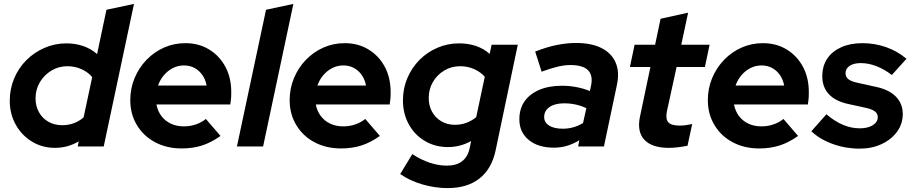

<svg xmlns="http://www.w3.org/2000/svg" viewBox="-20 -750 4678 983"><path d="M262 7Q197 7 144.5 -24.5Q92 -56 61 -111Q30 -166 30 -234Q30 -295 52.5 -348.5Q75 -402 115 -442Q155 -482 208 -505Q261 -528 320 -528Q366 -528 406.5 -514Q447 -500 477 -473L525 -700L666 -730L511 0H378L383 -26Q326 7 262 7ZM298 -109Q330 -109 357.5 -119Q385 -129 408 -149L452 -355Q432 -380 398 -395.5Q364 -411 325 -411Q280 -411 243 -388.5Q206 -366 184 -329Q162 -292 162 -246Q162 -207 179.5 -175.5Q197 -144 228 -126.5Q259 -109 298 -109Z M910 10Q834 10 774.5 -21.5Q715 -53 681 -109.5Q647 -166 647 -237Q647 -297 669 -350Q691 -403 730 -443.5Q769 -484 820 -506.5Q871 -529 929 -529Q998 -529 1051 -496.5Q1104 -464 1134 -408Q1164 -352 1164 -278Q1164 -267 1163.5 -254Q1163 -241 1159 -215H781Q787 -182 806 -156.5Q825 -131 854.5 -117Q884 -103 921 -103Q954 -103 983 -113Q1012 -123 1034 -141L1109 -54Q1061 -20 1014 -5Q967 10 910 10ZM789 -312H1038Q1032 -343 1016 -366Q1000 -389 976 -402Q952 -415 922 -415Q892 -415 866 -402Q840 -389 820 -366Q800 -343 789 -312Z M1193 0 1342 -700 1482 -730 1327 0Z M1726 10Q1650 10 1590.5 -21.5Q1531 -53 1497 -109.5Q1463 -166 1463 -237Q1463 -297 1485 -350Q1507 -403 1546 -443.5Q1585 -484 1636 -506.5Q1687 -529 1745 -529Q1814 -529 1867 -496.5Q1920 -464 1950 -408Q1980 -352 1980 -278Q1980 -267 1979.5 -254Q1979 -241 1975 -215H1597Q1603 -182 1622 -156.5Q1641 -131 1670.5 -117Q1700 -103 1737 -103Q1770 -103 1799 -113Q1828 -123 1850 -141L1925 -54Q1877 -20 1830 -5Q1783 10 1726 10ZM1605 -312H1854Q1848 -343 1832 -366Q1816 -389 1792 -402Q1768 -415 1738 -415Q1708 -415 1682 -402Q1656 -389 1636 -366Q1616 -343 1605 -312Z M2272 213Q2207 213 2142 194Q2077 175 2029 141L2091 39Q2135 68 2180 83Q2225 98 2268 98Q2366 98 2385 7L2392 -28Q2337 3 2273 3Q2208 3 2155.5 -28Q2103 -59 2073 -113.5Q2043 -168 2043 -236Q2043 -297 2065.5 -350Q2088 -403 2127.5 -443Q2167 -483 2219.5 -505.5Q2272 -528 2331 -528Q2377 -528 2417 -514.5Q2457 -501 2487 -474L2497 -521H2631L2517 22Q2497 115 2434.5 164Q2372 213 2272 213ZM2309 -111Q2370 -111 2418 -150L2462 -357Q2441 -381 2408 -396Q2375 -411 2336 -411Q2291 -411 2254.5 -389Q2218 -367 2196.5 -330.5Q2175 -294 2175 -248Q2175 -209 2192 -178Q2209 -147 2239.5 -129Q2270 -111 2309 -111Z M2816 6Q2735 6 2687 -33.5Q2639 -73 2639 -139Q2639 -193 2665.5 -231Q2692 -269 2741 -290Q2790 -311 2858 -311Q2895 -311 2931.5 -304Q2968 -297 3000 -284L3006 -311Q3017 -364 2990.5 -390.5Q2964 -417 2900 -417Q2871 -417 2836.5 -409Q2802 -401 2753 -383L2720 -486Q2778 -509 2830 -519.5Q2882 -530 2929 -530Q3008 -530 3059.5 -504Q3111 -478 3132 -429.5Q3153 -381 3138 -313L3072 0H2940L2946 -32Q2915 -13 2883 -3.5Q2851 6 2816 6ZM2862 -91Q2890 -91 2916 -98.5Q2942 -106 2965 -120L2982 -196Q2930 -221 2868 -221Q2821 -221 2793.5 -202Q2766 -183 2766 -151Q2766 -123 2791.5 -107Q2817 -91 2862 -91Z M3405 7Q3317 7 3278.5 -35Q3240 -77 3257 -155L3310 -407H3205L3229 -521H3334L3362 -654L3503 -685L3468 -521H3613L3589 -407H3444L3394 -178Q3387 -140 3402 -123.5Q3417 -107 3460 -107Q3476 -107 3491 -109Q3506 -111 3524 -115L3500 -4Q3482 0 3455 3.5Q3428 7 3405 7Z M3867 10Q3791 10 3731.5 -21.5Q3672 -53 3638 -109.5Q3604 -166 3604 -237Q3604 -297 3626 -350Q3648 -403 3687 -443.5Q3726 -484 3777 -506.5Q3828 -529 3886 -529Q3955 -529 4008 -496.5Q4061 -464 4091 -408Q4121 -352 4121 -278Q4121 -267 4120.5 -254Q4120 -241 4116 -215H3738Q3744 -182 3763 -156.5Q3782 -131 3811.5 -117Q3841 -103 3878 -103Q3911 -103 3940 -113Q3969 -123 3991 -141L4066 -54Q4018 -20 3971 -5Q3924 10 3867 10ZM3746 -312H3995Q3989 -343 3973 -366Q3957 -389 3933 -402Q3909 -415 3879 -415Q3849 -415 3823 -402Q3797 -389 3777 -366Q3757 -343 3746 -312Z M4381 11Q4309 11 4243 -13Q4177 -37 4134 -78L4211 -165Q4253 -129 4295.5 -111Q4338 -93 4382 -93Q4423 -93 4448.5 -109Q4474 -125 4474 -150Q4474 -168 4460 -179Q4446 -190 4417 -197L4321 -218Q4257 -232 4223.5 -268Q4190 -304 4190 -359Q4190 -412 4215 -449.5Q4240 -487 4286.5 -508Q4333 -529 4396 -529Q4459 -529 4517 -508.5Q4575 -488 4621 -449L4546 -366Q4507 -396 4466.5 -411.5Q4426 -427 4387 -427Q4351 -427 4330 -413Q4309 -399 4309 -375Q4309 -356 4323.5 -344.5Q4338 -333 4371 -326L4466 -305Q4532 -291 4567 -255Q4602 -219 4602 -166Q4602 -116 4573 -76Q4544 -36 4494 -12.5Q4444 11 4381 11Z"/></svg>

Font: Red Hat Display ExtraBold
Style: Italic
Weight: 800
Italic angle: -12°
Designer: Pentagram, MCKL
Foundry: Pentagram, MCKL
Version: Version 1.023